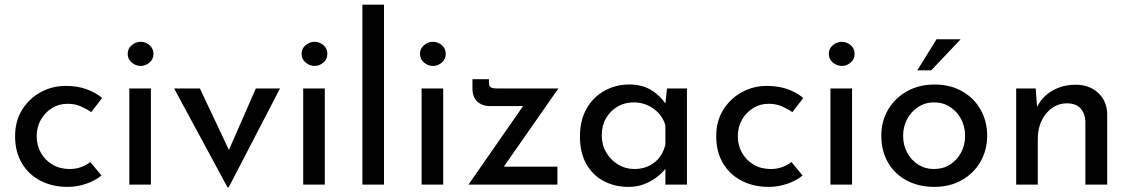

<svg xmlns="http://www.w3.org/2000/svg" viewBox="-20 -795 4869 827"><path d="M417 -39Q389 -16 350 -3Q311 10 272 10Q205 10 153.5 -17Q102 -44 73.5 -93Q45 -142 45 -208Q45 -274 75.5 -322.5Q106 -371 155.5 -398Q205 -425 263 -425Q313 -425 352 -411Q391 -397 420 -373L373 -312Q355 -325 329 -336.5Q303 -348 271 -348Q234 -348 204 -329.5Q174 -311 156 -279.5Q138 -248 138 -208Q138 -169 156 -137Q174 -105 206 -86Q238 -67 280 -67Q306 -67 328.5 -75Q351 -83 369 -97Z M537 -414H630V0H537ZM530 -563Q530 -586 547.5 -600.5Q565 -615 586 -615Q607 -615 624 -600.5Q641 -586 641 -563Q641 -540 624 -525.5Q607 -511 586 -511Q565 -511 547.5 -525.5Q530 -540 530 -563Z M960 12 730 -414H841L966 -149L1082 -414H1186L965 12Z M1286 -414H1379V0H1286ZM1279 -563Q1279 -586 1296.5 -600.5Q1314 -615 1335 -615Q1356 -615 1373 -600.5Q1390 -586 1390 -563Q1390 -540 1373 -525.5Q1356 -511 1335 -511Q1314 -511 1296.5 -525.5Q1279 -540 1279 -563Z M1541 -775H1634V0H1541Z M1796 -414H1889V0H1796ZM1789 -563Q1789 -586 1806.5 -600.5Q1824 -615 1845 -615Q1866 -615 1883 -600.5Q1900 -586 1900 -563Q1900 -540 1883 -525.5Q1866 -511 1845 -511Q1824 -511 1806.5 -525.5Q1789 -540 1789 -563Z M2090 -338Q2058 -338 2036.5 -357Q2015 -376 2015 -414V-454H2086V-441Q2086 -424 2094 -419Q2102 -414 2120 -414H2385L2150 -77H2381V0H1998L2233 -338Z M2687 10Q2628 10 2580.5 -15Q2533 -40 2505.5 -88.5Q2478 -137 2478 -207Q2478 -277 2506.5 -327Q2535 -377 2583.5 -404Q2632 -431 2690 -431Q2746 -431 2785 -407Q2824 -383 2846 -349L2853 -414H2939V0H2846V-68Q2834 -52 2811.5 -34Q2789 -16 2757.5 -3Q2726 10 2687 10ZM2712 -67Q2763 -67 2799 -95.5Q2835 -124 2846 -173V-255Q2834 -298 2796 -326Q2758 -354 2709 -354Q2671 -354 2640 -336Q2609 -318 2590.5 -286Q2572 -254 2572 -212Q2572 -171 2591 -138.5Q2610 -106 2642 -86.5Q2674 -67 2712 -67Z M3437 -39Q3409 -16 3370 -3Q3331 10 3292 10Q3225 10 3173.5 -17Q3122 -44 3093.5 -93Q3065 -142 3065 -208Q3065 -274 3095.5 -322.5Q3126 -371 3175.5 -398Q3225 -425 3283 -425Q3333 -425 3372 -411Q3411 -397 3440 -373L3393 -312Q3375 -325 3349 -336.5Q3323 -348 3291 -348Q3254 -348 3224 -329.5Q3194 -311 3176 -279.5Q3158 -248 3158 -208Q3158 -169 3176 -137Q3194 -105 3226 -86Q3258 -67 3300 -67Q3326 -67 3348.5 -75Q3371 -83 3389 -97Z M3557 -414H3650V0H3557ZM3550 -563Q3550 -586 3567.5 -600.5Q3585 -615 3606 -615Q3627 -615 3644 -600.5Q3661 -586 3661 -563Q3661 -540 3644 -525.5Q3627 -511 3606 -511Q3585 -511 3567.5 -525.5Q3550 -540 3550 -563Z M3776 -211Q3776 -273 3805.5 -323Q3835 -373 3887 -402Q3939 -431 4006 -431Q4073 -431 4124 -402Q4175 -373 4203.5 -323Q4232 -273 4232 -211Q4232 -149 4203.5 -99Q4175 -49 4123.5 -19.5Q4072 10 4004 10Q3938 10 3886.5 -17Q3835 -44 3805.5 -94Q3776 -144 3776 -211ZM3870 -210Q3870 -170 3887.5 -137.5Q3905 -105 3935 -86Q3965 -67 4003 -67Q4042 -67 4072 -86Q4102 -105 4119.5 -137.5Q4137 -170 4137 -210Q4137 -250 4119.5 -282.5Q4102 -315 4072 -334.5Q4042 -354 4003 -354Q3965 -354 3934.5 -334Q3904 -314 3887 -281.5Q3870 -249 3870 -210ZM4118 -626 3991 -492H3931L4014 -626Z M4441 -414 4447 -334Q4468 -378 4512 -404Q4556 -430 4614 -430Q4672 -430 4709.5 -395.5Q4747 -361 4749 -306V0H4655V-274Q4653 -307 4634.5 -328Q4616 -349 4577 -350Q4523 -350 4486.5 -306.5Q4450 -263 4450 -194V0H4357V-414Z"/></svg>

Font: Synthetic
Style: Regular
Weight: 400
Designer: Santiago Orozco
Foundry: Typemade
Version: Version 2.000; ttfautohint (v1.8.4.7-5d5b)